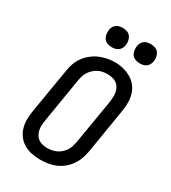

<svg xmlns="http://www.w3.org/2000/svg" viewBox="-228 -1067 1055 1188"><g transform="rotate(30 300.0 -473.0)"><path d="M254 8Q223 8 193 2Q163 -4 138 -18.5Q113 -33 95 -56Q77 -79 68.5 -107Q60 -135 60 -166Q60 -197 65 -227L119 -550Q123 -577 132.5 -603.5Q142 -630 159 -653Q176 -676 199 -694.5Q222 -713 248 -724Q274 -735 301 -740.5Q328 -746 356 -746Q387 -746 416 -738.5Q445 -731 470.5 -716.5Q496 -702 514 -679Q532 -656 540.5 -628Q549 -600 549 -569.5Q549 -539 544 -508L491 -185Q486 -158 476.5 -132Q467 -106 450.5 -82.5Q434 -59 411 -40.5Q388 -22 361.5 -11Q335 0 307.5 4Q280 8 254 8ZM255 -76Q255 -76 255 -76Q255 -76 255 -76Q272 -76 288.5 -79Q305 -82 321 -89.5Q337 -97 350.5 -109Q364 -121 373.5 -135.5Q383 -150 388 -166.5Q393 -183 396 -199L450 -521Q452 -539 452.5 -556Q453 -573 449.5 -589.5Q446 -606 437.5 -620Q429 -634 415.5 -643Q402 -652 385.5 -655.5Q369 -659 352 -659Q335 -659 318.5 -656Q302 -653 286.5 -645Q271 -637 258 -625Q245 -613 235.5 -598.5Q226 -584 221 -568Q216 -552 213 -536L160 -214Q157 -196 156.5 -179Q156 -162 159.5 -146Q163 -130 171.5 -116Q180 -102 192.5 -93Q205 -84 221.5 -80Q238 -76 255 -76ZM491 -816Q474 -816 458.5 -821.5Q443 -827 434 -839.5Q425 -852 422.5 -868.5Q420 -885 422 -902Q424 -913 430 -924Q436 -935 446 -942Q456 -949 467.5 -951.5Q479 -954 491 -954Q507 -954 522.5 -948.5Q538 -943 547 -930.5Q556 -918 559 -901.5Q562 -885 559 -868Q557 -857 551 -846Q545 -835 535 -828Q525 -821 513.5 -818.5Q502 -816 491 -816ZM291 -816Q274 -816 258.5 -821.5Q243 -827 234 -839.5Q225 -852 222.5 -868.5Q220 -885 222 -902Q224 -913 230 -924Q236 -935 246 -942Q256 -949 267.5 -951.5Q279 -954 291 -954Q307 -954 322.5 -948.5Q338 -943 347 -930.5Q356 -918 359 -901.5Q362 -885 359 -868Q357 -857 351 -846Q345 -835 335 -828Q325 -821 313.5 -818.5Q302 -816 291 -816Z"/></g></svg>

Font: Iosevka Etoile Medium Oblique
Style: Regular
Weight: 500
Italic angle: -9°
Designer: Belleve Invis
Foundry: Belleve Invis
Version: Version 15.5.2; ttfautohint (v1.8.4)